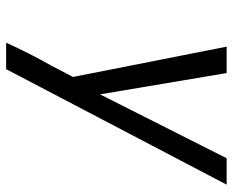

<svg xmlns="http://www.w3.org/2000/svg" viewBox="-88 -688 775 640"><g transform="rotate(90 300.0 -367.5)"><path d="M210 0H122Q139 -38 158 -75.5Q177 -113 198 -150L236 -223L135 -735H223L294 -313L507 -735H595Z"/></g></svg>

Font: Iosevka Extended
Style: Italic
Weight: 400
Width: 7
Italic angle: -9°
Monospace: yes
Designer: Belleve Invis
Foundry: Belleve Invis
Version: Version 32.5.0; ttfautohint (v1.8.4)